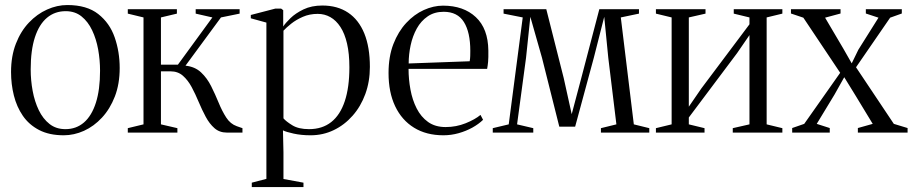

<svg xmlns="http://www.w3.org/2000/svg" viewBox="-20 -540 3728 782"><path d="M25 -246.5Q25 -311.5 44.8 -362.2Q64.5 -413 97.8 -448Q131 -483 171.8 -501.2Q212.5 -519.5 254.5 -519.5Q333.5 -519.5 380.2 -482.8Q427 -446 447.2 -387.5Q467.5 -329 467.5 -263Q467.5 -198 447.8 -147Q428 -96 395.2 -60.8Q362.5 -25.5 322 -7.2Q281.5 11 239.5 11Q180.5 11 139.2 -10.5Q98 -32 73 -68.5Q48 -105 36.5 -151Q25 -197 25 -246.5ZM246.5 -14Q290.5 -14 322 -41.2Q353.5 -68.5 370.5 -121.5Q387.5 -174.5 387.5 -252Q387.5 -295.5 379.8 -338.5Q372 -381.5 355.2 -416.8Q338.5 -452 312 -473.2Q285.5 -494.5 247.5 -494.5Q203.5 -494.5 171.5 -467.8Q139.5 -441 122.2 -388.2Q105 -335.5 105 -257.5Q105 -213 113 -169.8Q121 -126.5 138 -91.2Q155 -56 181.8 -35Q208.5 -14 246.5 -14Z M500.5 0V-18L564.5 -33.5V-469L500.5 -484.5V-502.5H700.5V-484.5L635.5 -469V-276.5H704.5L845 -469L777 -484.5V-502.5H956V-484.5L880 -469L735.5 -272.5Q774 -268.5 798.8 -245.2Q823.5 -222 840 -189Q856.5 -156 870.5 -121.8Q884.5 -87.5 901.5 -61.2Q918.5 -35 944.5 -26L967.5 -18V0H903.5Q874 0 853.5 -18Q833 -36 817.8 -64.5Q802.5 -93 789.2 -124.8Q776 -156.5 760.8 -185Q745.5 -213.5 725 -231.5Q704.5 -249.5 674.5 -249.5H635.5V-33.5L702.5 -18V0Z M1005.5 222V204L1065 188.5V-448L1001.5 -465.5V-479L1101.5 -505H1125L1133.5 -498.5V-432Q1142 -445.5 1162.8 -465.8Q1183.5 -486 1216.2 -501.8Q1249 -517.5 1293 -517.5Q1354.5 -517.5 1397.8 -488.5Q1441 -459.5 1463.8 -403.8Q1486.5 -348 1486.5 -267.5Q1486.5 -208 1468 -157.2Q1449.5 -106.5 1416.2 -68.8Q1383 -31 1339.2 -10Q1295.5 11 1245 11Q1207 11 1176.2 4.2Q1145.5 -2.5 1132.5 -9L1134.5 80.5V189L1216 204V222ZM1238.5 -14Q1292.5 -14 1329 -42.8Q1365.5 -71.5 1384.2 -127.8Q1403 -184 1403 -265.5Q1403 -321.5 1393.5 -362.5Q1384 -403.5 1366.5 -430.2Q1349 -457 1325.5 -470.2Q1302 -483.5 1274 -483.5Q1241 -483.5 1213.5 -471.5Q1186 -459.5 1166 -443.5Q1146 -427.5 1134.5 -415V-58Q1145 -45.5 1170.5 -29.8Q1196 -14 1238.5 -14Z M1786 11Q1716.5 11 1666.5 -19.8Q1616.5 -50.5 1589.5 -107.2Q1562.5 -164 1562.5 -242.5Q1562.5 -309.5 1582.2 -360.5Q1602 -411.5 1634.5 -446.5Q1667 -481.5 1706.2 -499.2Q1745.5 -517 1784.5 -517Q1868 -517 1918 -470.2Q1968 -423.5 1969 -334Q1969.5 -304.5 1968 -288.2Q1966.5 -272 1964 -259.5H1644Q1644 -217 1651.8 -175Q1659.5 -133 1677 -98.5Q1694.5 -64 1723.5 -43.2Q1752.5 -22.5 1795 -22.5Q1838 -22.5 1876.5 -38Q1915 -53.5 1937 -72L1947.5 -52Q1929.5 -34.5 1903.8 -20.2Q1878 -6 1847.8 2.5Q1817.5 11 1786 11ZM1644.5 -281.5 1893 -290.5Q1895 -302 1895.2 -312.2Q1895.5 -322.5 1895.5 -333Q1895.5 -408.5 1869.5 -450.2Q1843.5 -492 1787 -492Q1749 -492 1721.8 -473.2Q1694.5 -454.5 1677.5 -423.8Q1660.5 -393 1652.5 -355.8Q1644.5 -318.5 1644.5 -281.5Z M1987 0V-18L2052 -33.5L2109 -469L2031 -484.5V-502.5H2205L2276 -222L2308.5 -75L2347.5 -222L2421 -502.5H2582.5V-484.5L2508.5 -469L2561.5 -33.5L2624.5 -18V0H2427.5V-18L2490.5 -33.5L2457.5 -304.5L2441 -471.5L2398.5 -304.5L2322.5 -24H2258L2187.5 -304.5L2140 -471.5L2122.5 -304.5L2086 -33.5L2152 -18V0Z M2651.5 0V-18L2715.5 -33.5V-469L2651.5 -484.5V-502.5H2853.5V-484.5L2785.5 -469V-105.5L2836 -179L3032.5 -441V-469L2968.5 -484.5V-502.5H3166.5V-484.5L3102.5 -469V-33.5L3166.5 -18V0H2964.5V-18L3032.5 -33.5V-397L2982 -323.5L2785.5 -61.5V-33.5L2849.5 -18V0Z M3255.5 -35.5 3402 -243.5 3252 -468 3201.5 -485V-502.5H3403.5V-485L3340.5 -468L3414.5 -342.5L3449 -282L3476 -337.5L3558 -468L3506.5 -485V-502.5H3653V-485L3605.5 -468L3466.5 -266L3620.5 -35.5L3676.5 -18.5V0H3474V-18.5L3534.5 -35.5L3465 -150L3418.5 -225.5L3379 -155L3306.5 -35.5L3359.5 -18.5V0H3206.5V-18.5Z"/></svg>

Font: Merriweather 144pt Light
Style: Regular
Weight: 300
Version: Version 2.100